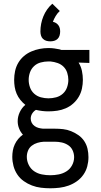

<svg xmlns="http://www.w3.org/2000/svg" viewBox="-20 -788 540 1031"><path d="M250 223Q225 223 200 220Q175 217 151.5 208Q128 199 107.5 184.5Q87 170 73 149Q59 128 52.5 103.5Q46 79 46 54Q46 37 49 20Q52 3 59.5 -13Q67 -29 78 -42Q89 -55 103 -65Q90 -79 82.5 -98Q75 -117 75 -137Q75 -162 86 -185.5Q97 -209 116 -225Q101 -237 89 -252Q77 -267 69.5 -284.5Q62 -302 59 -321Q56 -340 56 -359Q56 -383 61 -406.5Q66 -430 78 -450.5Q90 -471 108 -486.5Q126 -502 148 -511.5Q170 -521 193.5 -525.5Q217 -530 240 -530Q256 -530 271 -528Q286 -526 300 -523L309 -520H460V-450L402 -452Q415 -431 420 -407Q425 -383 425 -359Q425 -336 420 -312.5Q415 -289 403 -268.5Q391 -248 373 -232Q355 -216 333 -206.5Q311 -197 287.5 -193.5Q264 -190 240 -190Q223 -190 206.5 -192Q190 -194 173 -198Q161 -191 153 -178.5Q145 -166 145 -151Q145 -139 150.5 -128.5Q156 -118 166 -111Q176 -104 187.5 -101Q199 -98 211 -97Q212 -97 213 -97Q214 -97 215 -97Q218 -97 220.5 -97Q223 -97 226 -97H274Q297 -97 319 -94.5Q341 -92 362 -83.5Q383 -75 401.5 -62Q420 -49 432.5 -30Q445 -11 450 11Q455 33 455 56Q455 81 448.5 105.5Q442 130 427.5 150.5Q413 171 392.5 185.5Q372 200 348.5 208.5Q325 217 300 220Q275 223 250 223ZM240 -260Q261 -260 281.5 -265.5Q302 -271 317.5 -285Q333 -299 340 -319Q347 -339 347 -359Q347 -378 341 -397Q335 -416 321.5 -429.5Q308 -443 289.5 -449.5Q271 -456 251 -458H240Q240 -458 239.5 -458Q239 -458 239 -458Q219 -458 198.5 -452.5Q178 -447 163 -433Q148 -419 141 -399.5Q134 -380 134 -359Q134 -339 141 -319Q148 -299 163.5 -285Q179 -271 199.5 -265.5Q220 -260 240 -260ZM250 153Q273 153 295.5 148.5Q318 144 337 132Q356 120 367 99.5Q378 79 378 56Q378 37 370 19.5Q362 2 346 -8.5Q330 -19 311.5 -23Q293 -27 274 -27H226Q223 -27 220 -27Q217 -27 215 -27Q198 -26 181 -21Q164 -16 150.5 -5.5Q137 5 130.5 21Q124 37 124 54Q124 77 134.5 98Q145 119 163.5 131.5Q182 144 204.5 148.5Q227 153 250 153ZM250 -566Q239 -566 228.5 -569Q218 -572 210.5 -579.5Q203 -587 200 -597.5Q197 -608 197 -619Q197 -640 201 -660.5Q205 -681 213 -700.5Q221 -720 233 -737Q245 -754 261 -768L301 -729Q288 -717 279 -702Q270 -687 264 -671Q273 -669 280.5 -664.5Q288 -660 293.5 -652.5Q299 -645 301 -636.5Q303 -628 303 -619Q303 -608 300 -597.5Q297 -587 289.5 -579.5Q282 -572 271.5 -569Q261 -566 250 -566Z"/></svg>

Font: Zed Sans
Style: Regular
Weight: 400
Designer: Belleve Invis
Foundry: Belleve Invis
Version: Version 1.0.0; ttfautohint (v1.8.4)